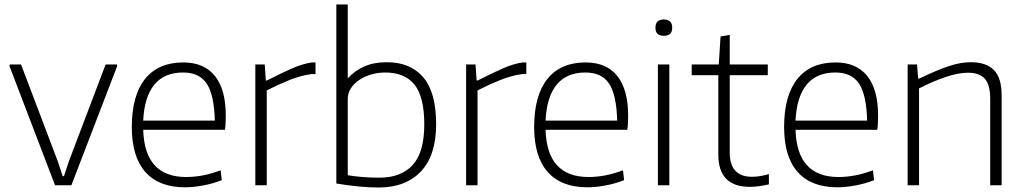

<svg xmlns="http://www.w3.org/2000/svg" viewBox="-20 -828 4574 858"><path d="M23 -531V-540H74L239 -105L260 -41H266L287 -105L452 -540H503V-531L299 0H226Z M807 9Q690 9 629.5 -59.5Q569 -128 569 -260Q569 -401 628 -475Q687 -549 799 -549Q892 -549 940.5 -488.5Q989 -428 989 -311Q989 -267 985 -248H620Q626 -37 812 -37Q848 -37 885.5 -44Q923 -51 966 -67L971 -23Q934 -8 889.5 0.5Q845 9 807 9ZM798 -504Q714 -504 669.5 -449.5Q625 -395 620 -289H940Q937 -404 904 -454Q871 -504 798 -504Z M1121 -540H1163L1168 -468H1172Q1235 -500 1282 -521Q1329 -542 1373 -549H1390V-497H1372Q1325 -491 1274 -470.5Q1223 -450 1172 -424V0H1121Z M1674 10Q1629 10 1579.5 5Q1530 0 1483 -8V-808H1534V-478Q1566 -513 1609 -531.5Q1652 -550 1708 -550Q1814 -550 1871.5 -482.5Q1929 -415 1929 -273Q1929 -135 1862 -63Q1795 9 1674 10ZM1675 -34Q1772 -34 1824 -90.5Q1876 -147 1876 -272Q1876 -395 1832.5 -449.5Q1789 -504 1701 -504Q1670 -504 1640 -495.5Q1610 -487 1586.5 -471.5Q1563 -456 1548.5 -434Q1534 -412 1534 -386V-45Q1563 -40 1599.5 -37Q1636 -34 1675 -34Z M2063 -540H2105L2110 -468H2114Q2177 -500 2224 -521Q2271 -542 2315 -549H2332V-497H2314Q2267 -491 2216 -470.5Q2165 -450 2114 -424V0H2063Z M2605 9Q2488 9 2427.5 -59.5Q2367 -128 2367 -260Q2367 -401 2426 -475Q2485 -549 2597 -549Q2690 -549 2738.5 -488.5Q2787 -428 2787 -311Q2787 -267 2783 -248H2418Q2424 -37 2610 -37Q2646 -37 2683.5 -44Q2721 -51 2764 -67L2769 -23Q2732 -8 2687.5 0.5Q2643 9 2605 9ZM2596 -504Q2512 -504 2467.5 -449.5Q2423 -395 2418 -289H2738Q2735 -404 2702 -454Q2669 -504 2596 -504Z M2946 -668Q2909 -668 2909 -704Q2909 -741 2946 -741Q2984 -741 2984 -704Q2984 -668 2946 -668ZM2920 -540H2971V0H2920Z M3331 7Q3190 7 3190 -137V-492H3071V-540H3192L3200 -665L3241 -672V-540H3411V-492H3241V-146Q3241 -38 3341 -38Q3375 -38 3416 -50V-4Q3367 7 3331 7Z M3722 9Q3605 9 3544.5 -59.5Q3484 -128 3484 -260Q3484 -401 3543 -475Q3602 -549 3714 -549Q3807 -549 3855.5 -488.5Q3904 -428 3904 -311Q3904 -267 3900 -248H3535Q3541 -37 3727 -37Q3763 -37 3800.5 -44Q3838 -51 3881 -67L3886 -23Q3849 -8 3804.5 0.5Q3760 9 3722 9ZM3713 -504Q3629 -504 3584.5 -449.5Q3540 -395 3535 -289H3855Q3852 -404 3819 -454Q3786 -504 3713 -504Z M4036 -540H4078L4083 -477H4088Q4128 -496 4161 -510Q4194 -524 4221.5 -533Q4249 -542 4272.5 -546Q4296 -550 4319 -550Q4387 -550 4421.5 -515Q4456 -480 4456 -403V0H4405V-386Q4405 -449 4381 -476Q4357 -503 4306 -503Q4262 -503 4206 -484Q4150 -465 4087 -433V0H4036Z"/></svg>

Font: Encode Sans Normal
Style: ExtraLight
Weight: 200
Designer: Pablo Impallari, Andres Torresi
Foundry: Pablo Impallari, Andres Torresi
Version: Version 1.000; ttfautohint (v1.00) -l 8 -r 50 -G 200 -x 14 -